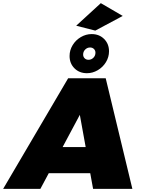

<svg xmlns="http://www.w3.org/2000/svg" viewBox="-85 -1197 904 1217"><path d="M505 0 487 -99H224L171 0H-65L347 -701H585L754 0ZM312 -265H458L421 -469ZM606 -872Q606 -835 586.5 -803Q567 -771 534.5 -752Q502 -733 466 -733Q418 -733 387 -764Q356 -795 356 -842Q356 -879 375.5 -911Q395 -943 427.5 -962Q460 -981 496 -981Q544 -981 575 -950Q606 -919 606 -872ZM442 -851Q442 -837 451.5 -827.5Q461 -818 476 -818Q494 -818 507 -831Q520 -844 520 -863Q520 -877 510.5 -886.5Q501 -896 486 -896Q468 -896 455 -883Q442 -870 442 -851ZM554 -1177 693 -1096 519 -1003 398 -1034Z"/></svg>

Font: Gontserrat Black
Style: Italic
Weight: 900
Italic angle: -11.3°
Designer: Julieta Ulanovsky
Foundry: Julieta Ulanovsky
Version: Version 6.001